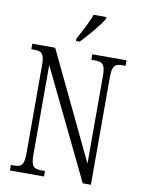

<svg xmlns="http://www.w3.org/2000/svg" viewBox="-100 -998 785 1065"><g transform="rotate(10 293.0 -465.5)"><path d="M268 -784V-771H289C332 -816 392 -886 411 -921V-931H339C324 -886 297 -839 268 -784ZM32 0H224V-31H203C160 -31 145 -41 145 -111V-614L442 0H488V-603C488 -672 504 -683 546 -683H563V-714H370V-683H391C433 -683 449 -672 449 -605V-112L161 -714H32V-683H48C90 -683 106 -673 106 -605V-111C106 -41 90 -31 46 -31H32Z"/></g></svg>

Font: Noto Serif Thai ExtraCondensed Light
Style: Regular
Weight: 300
Width: 2
Designer: Monotype Design Team
Foundry: Monotype Imaging Inc.
Version: Version 2.002